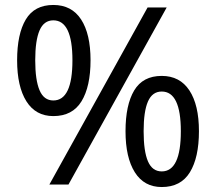

<svg xmlns="http://www.w3.org/2000/svg" viewBox="-20 -744 871 774"><path d="M195 -724Q269 -724 307 -665.5Q345 -607 345 -501Q345 -395 308.5 -335.5Q272 -276 195 -276Q124 -276 86.5 -335.5Q49 -395 49 -501Q49 -607 84 -665.5Q119 -724 195 -724ZM652 -714 256 0H179L575 -714ZM195 -662Q157 -662 139.5 -621.5Q122 -581 122 -501Q122 -421 139.5 -380Q157 -339 195 -339Q272 -339 272 -501Q272 -662 195 -662ZM632 -438Q705 -438 743.5 -379.5Q782 -321 782 -215Q782 -109 745.5 -49.5Q709 10 632 10Q561 10 523.5 -49.5Q486 -109 486 -215Q486 -321 521 -379.5Q556 -438 632 -438ZM632 -375Q594 -375 576.5 -335Q559 -295 559 -215Q559 -134 576.5 -93.5Q594 -53 632 -53Q709 -53 709 -215Q709 -375 632 -375Z"/></svg>

Font: Noto Sans Pau Cin Hau
Style: Regular
Weight: 400
Designer: Monotype Design Team
Foundry: Monotype Imaging Inc.
Version: Version 2.002; ttfautohint (v1.8.4.7-5d5b)